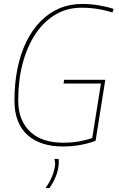

<svg xmlns="http://www.w3.org/2000/svg" viewBox="-20 -730 602 970"><path d="M296 10Q242 10 197.5 -4Q153 -18 120.5 -46.5Q88 -75 70.5 -118.5Q53 -162 53 -222Q53 -310 68.5 -385Q84 -460 113.5 -520Q143 -580 185 -622.5Q227 -665 279.5 -687.5Q332 -710 394 -710Q438 -710 479.5 -703Q521 -696 554 -685L548 -667Q519 -676 494 -681Q469 -686 444 -688.5Q419 -691 391 -691Q319 -691 260.5 -656.5Q202 -622 160 -559.5Q118 -497 95 -411.5Q72 -326 72 -224Q72 -168 89 -128Q106 -88 136.5 -61Q167 -34 208.5 -21.5Q250 -9 300 -9Q344 -9 382 -16Q420 -23 446 -33L490 -308H301L304 -327H512L463 -19Q434 -7 390.5 1.5Q347 10 296 10ZM255 73H276Q277 82 277 89.5Q277 97 276 105Q274 125 268 144.5Q262 164 252.5 182.5Q243 201 230 220H210Q232 189 243.5 160Q255 131 258 106Q259 97 258 88.5Q257 80 255 73Z"/></svg>

Font: Georama ExtraCondensed Thin Thin
Style: Italic
Weight: 250
Italic angle: -9°
Version: Version 1.001